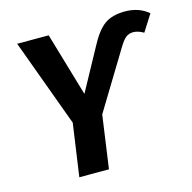

<svg xmlns="http://www.w3.org/2000/svg" viewBox="-104 -812 915 916"><g transform="rotate(-15 353.5 -354.0)"><path d="M176.8 0 213.9 -259.8 55.2 -691.9H210.9L303.2 -377.9L413.1 -579.1Q450.2 -651.4 488.5 -679.7Q526.9 -708 590.8 -708Q660.2 -708 707 -668L654.8 -585.9Q627 -602.1 604 -602.1Q582.5 -602.1 567.9 -590.6Q553.2 -579.1 534.2 -547.9L359.9 -261.2L323.2 0Z"/></g></svg>

Font: FiraGO SemiBold
Style: Italic
Weight: 600
Italic angle: -8°
Designer: bBox Type GmbH
Foundry: bBox Type GmbH
Version: Version 1.001;PS 001.001;hotconv 1.0.88;makeotf.lib2.5.64775